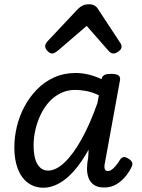

<svg xmlns="http://www.w3.org/2000/svg" viewBox="-20 -860 663 897"><path d="M183 17Q142 17 111 -5.5Q80 -28 63.5 -70.5Q47 -113 47 -171Q47 -220 59 -269.5Q71 -319 95 -363.5Q119 -408 153.5 -443Q188 -478 233 -498.5Q278 -519 333 -519Q364 -519 394.5 -511.5Q425 -504 455 -490V-493Q458 -505 468.5 -510Q479 -515 498 -515Q525 -515 534.5 -507Q544 -499 540 -482L471 -104Q467 -87 468 -77.5Q469 -68 473 -64.5Q477 -61 483 -61Q493 -61 501.5 -67Q510 -73 520 -84.5Q530 -96 541 -114Q547 -123 555.5 -125.5Q564 -128 576 -121Q591 -113 596 -103.5Q601 -94 596 -83Q587 -62 569 -39Q551 -16 525.5 0Q500 16 467 16Q436 16 418.5 3.5Q401 -9 393.5 -29.5Q386 -50 386.5 -74.5Q387 -99 392 -124Q393 -132 393 -141.5Q393 -151 394 -161Q362 -103 327 -63Q292 -23 255.5 -3Q219 17 183 17ZM137 -181Q137 -146 144 -119.5Q151 -93 166.5 -78Q182 -63 205 -63Q241 -63 281 -100.5Q321 -138 360.5 -208.5Q400 -279 435 -378L442 -415Q410 -430 382 -435Q354 -440 331 -440Q295 -440 264 -425Q233 -410 209.5 -384Q186 -358 170 -324.5Q154 -291 145.5 -254Q137 -217 137 -181ZM224 -610Q213 -610 202 -621.5Q191 -633 191 -644Q191 -650 193.5 -655Q196 -660 200 -665L344 -818Q355 -829 367 -834.5Q379 -840 396 -840Q412 -840 422.5 -833.5Q433 -827 439 -816L541 -661Q546 -654 547 -649.5Q548 -645 548 -641Q548 -630 534 -620Q520 -610 510 -610Q502 -610 496 -614.5Q490 -619 485 -625L385 -739L251 -624Q244 -619 237.5 -614.5Q231 -610 224 -610Z"/></svg>

Font: Playwrite DE VA
Style: Regular
Weight: 400
Designer: Veronika Burian, José Scaglione
Foundry: TypeTogether
Version: Version 1.002